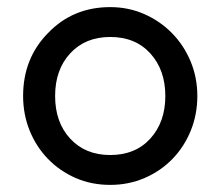

<svg xmlns="http://www.w3.org/2000/svg" viewBox="-20 -510 620 540"><path d="M115 -417Q185 -490 290 -490Q341 -490 385.5 -470.5Q430 -451 463.5 -417Q497 -383 516 -337.5Q535 -292 535 -240Q535 -188 516.5 -142.5Q498 -97 465 -63Q432 -29 387 -9.5Q342 10 290 10Q237 10 192.5 -9.5Q148 -29 115 -63Q82 -97 63.5 -142.5Q45 -188 45 -240Q45 -346 115 -417ZM290 -406Q220 -406 177.5 -360Q135 -314 135 -240Q135 -166 177.5 -120Q220 -74 290 -74Q361 -74 403 -120.5Q445 -167 445 -240Q445 -313 403 -359.5Q361 -406 290 -406Z"/></svg>

Font: Baumans
Style: Regular
Weight: 400
Designer: Henadij Zarechnjuk
Foundry: Cyreal (www.cyreal.org)
Version: Version 001.002